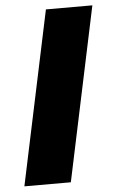

<svg xmlns="http://www.w3.org/2000/svg" viewBox="-52 -750 462 786"><g transform="rotate(-5 179.0 -357.0)"><path d="M16.1 0 167 -713.9H357.9L207 0Z"/></g></svg>

Font: Open Sans ExtraBold
Style: Italic
Weight: 800
Italic angle: -12°
Designer: Monotype Design Team
Foundry: Monotype Imaging Inc.
Version: Version 3.000; ttfautohint (v1.8.4)